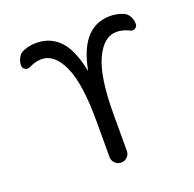

<svg xmlns="http://www.w3.org/2000/svg" viewBox="-130 -898 1017 1009"><g transform="rotate(-20 378.5 -393.0)"><path d="M428.7 -271.5V-68.4Q428.7 -48.8 414.6 -34.7Q400.4 -20.5 380.4 -20.5Q360.4 -20.5 346.2 -34.7Q332 -48.8 332 -68.4V-271.5Q332 -480.5 287.6 -577.6Q243.2 -674.8 170.9 -674.8Q137.7 -674.8 100.6 -656.2Q86.9 -649.4 73.2 -656.7Q59.6 -664.1 59.6 -679.7Q59.6 -703.1 70.8 -723.1Q82 -743.2 102.5 -751Q136.7 -764.6 173.8 -764.6Q260.7 -764.6 314.5 -699.2Q358.4 -643.6 379.9 -536.1Q379.9 -535.2 380.9 -535.2Q381.8 -535.2 381.8 -536.1Q402.3 -642.6 447.3 -698.2Q500 -764.6 587.9 -764.6Q624 -764.6 658.2 -751Q678.7 -743.2 689.9 -723.1Q701.2 -703.1 701.2 -679.7Q701.2 -664.1 687.5 -656.7Q673.8 -649.4 660.2 -657.2Q624 -674.8 590.8 -674.8Q518.6 -674.8 473.6 -577.6Q428.7 -480.5 428.7 -271.5Z"/></g></svg>

Font: Gen Jyuu Gothic Regular
Style: Regular
Weight: 400
Designer: [Source Han Sans]
Ryoko NISHIZUKA  (kana & ideographs); Paul D. Hunt (Latin, Greek & Cyrillic); Wenlong ZHANG  (bopomofo
Version: Version 1.002.20150607